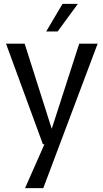

<svg xmlns="http://www.w3.org/2000/svg" viewBox="-20 -745 533 989"><path d="M11 -520H107L246 -83H247L388 -520H483L203 224H109L209 -2H201ZM218 -583 302 -725H381L277 -583Z"/></svg>

Font: Murecho
Style: Regular
Weight: 400
Designer: Neil Summerour
Foundry: Positype
Version: Version 1.010; ttfautohint (v1.8.3)